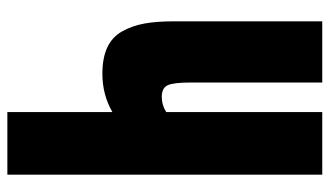

<svg xmlns="http://www.w3.org/2000/svg" viewBox="-208 -692 899 524"><g transform="rotate(-90 242.0 -429.5)"><path d="M198.7 -859.4V-572.8Q246.1 -600.1 303.2 -600.1Q346.2 -600.1 375 -586.7Q403.8 -573.2 418.9 -546.1Q434.1 -519 440.2 -485.8Q446.3 -452.6 446.3 -405.3V0H279.3V-359.4Q279.3 -405.3 272 -421.6Q264.6 -438 240.2 -438Q217.3 -438 198.7 -425.8V0H27.8V-859.4Z"/></g></svg>

Font: Anton
Style: Regular
Weight: 400
Designer: Vernon Adams, Tural Alisoy
Foundry: Vernon Adams
Version: Version 2.300